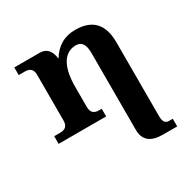

<svg xmlns="http://www.w3.org/2000/svg" viewBox="-165 -658 1054 1061"><g transform="rotate(-30 362.0 -128.0)"><path d="M669.4 244.1H578.1Q461.9 244.1 461.9 146.5V-345.7Q461.9 -424.3 408.7 -424.3Q345.7 -424.3 315.4 -363.3Q290.5 -313 290.5 -226.1V-97.7Q290.5 -48.8 339.4 -48.8H356.9V0H53.7V-48.8H92.8Q141.6 -48.8 141.6 -97.7V-390.6Q141.6 -439.5 92.8 -439.5H52.7V-488.3H214.8Q278.8 -488.3 288.6 -408.2Q343.8 -500 447.3 -500Q610.8 -500 610.8 -326.7V146.5Q610.8 195.3 645 195.3H669.4Z"/></g></svg>

Font: Munson
Style: Bold
Weight: 700
Designer: Paul James MIller
Foundry: High-Logic / Made with FontCreator
Version: Version 2.10;May 5, 2019;FontCreator 11.5.0.2430 64-bit